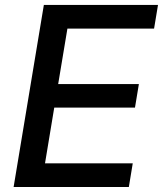

<svg xmlns="http://www.w3.org/2000/svg" viewBox="-20 -747 651 767"><path d="M34.4 0 155.2 -727.3H611.2L595.5 -632.8H249.3L212.4 -411.2H534.8L519.2 -317.1H196.7L159.8 -94.5H510.3L494.7 0Z"/></svg>

Font: Inter P Medium
Style: Italic
Weight: 500
Italic angle: 9.39999°
Designer: Rasmus Andersson
Foundry: rsms
Version: Version 3.018;git-588b23468